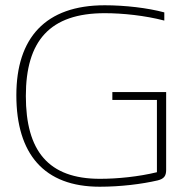

<svg xmlns="http://www.w3.org/2000/svg" viewBox="-20 -699 704 728"><path d="M603 -621V-652C540 -669 454 -679 377 -679C152 -679 42 -555 42 -338C42 -115 147 9 358 9C437 9 518 -1 578 -15C602 -21 610 -32 610 -55V-350H406V-320H575V-46C505 -29 425 -21 359 -21C163 -21 78 -127 78 -335C78 -544 169 -649 377 -649C446 -649 530 -640 603 -621Z"/></svg>

Font: LT Wave Text Thin
Style: Regular
Weight: 100
Designer: Daniel Lyons
Version: Version 2.5 (Glyphs App)